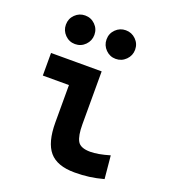

<svg xmlns="http://www.w3.org/2000/svg" viewBox="-139 -858 864 971"><g transform="rotate(20 293.0 -372.5)"><path d="M373 9.8Q278.8 9.8 237.3 -39.1Q195.8 -87.9 195.8 -195.3V-517.6H327.6V-232.9Q327.6 -171.4 343.3 -143.6Q358.9 -115.7 412.1 -115.7Q453.1 -115.7 516.1 -134.3L527.8 -10.7Q487.8 0 451.4 4.9Q415 9.8 373 9.8ZM55.2 -396V-517.6H218.8V-396ZM371.9 -601.1Q340.5 -601.1 317.9 -623.8Q295.4 -646.6 295.4 -678.2Q295.4 -710.4 317.9 -732.7Q340.5 -754.9 371.9 -754.9Q403.8 -754.9 426.5 -732.6Q449.2 -710.3 449.2 -678.2Q449.2 -646.6 426.5 -623.8Q403.8 -601.1 371.9 -601.1ZM153.1 -601.1Q121.6 -601.1 99.1 -623.8Q76.7 -646.6 76.7 -678.2Q76.7 -710.4 99.2 -732.7Q121.7 -754.9 153.1 -754.9Q185.1 -754.9 207.5 -732.6Q230 -710.3 230 -678.2Q230 -646.6 207.6 -623.8Q185.2 -601.1 153.1 -601.1Z"/></g></svg>

Font: Cascadia Mono
Style: Regular
Weight: 400
Monospace: yes
Designer: Aaron Bell
Foundry: Saja Typeworks
Version: Version 2404.023